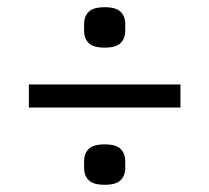

<svg xmlns="http://www.w3.org/2000/svg" viewBox="-20 -571 580 532"><path d="M60 -273V-337H480V-273ZM270 -59Q238 -59 225.5 -72Q213 -85 213 -105V-125Q213 -145 225.5 -158Q238 -171 270 -171Q302 -171 314.5 -158Q327 -145 327 -125V-105Q327 -85 314.5 -72Q302 -59 270 -59ZM270 -439Q238 -439 225.5 -452Q213 -465 213 -485V-505Q213 -525 225.5 -538Q238 -551 270 -551Q302 -551 314.5 -538Q327 -525 327 -505V-485Q327 -465 314.5 -452Q302 -439 270 -439Z"/></svg>

Font: IBM Plex Sans Cond
Style: Regular
Weight: 400
Width: 3
Designer: Mike Abbink, Paul van der Laan, Pieter van Rosmalen
Foundry: Bold Monday
Version: Version 1.3